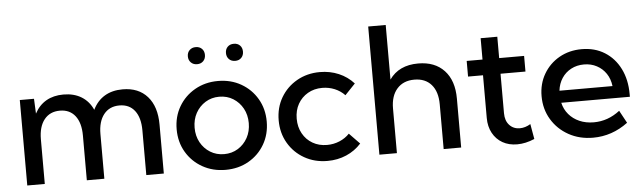

<svg xmlns="http://www.w3.org/2000/svg" viewBox="-47 -908 3660 1093"><g transform="rotate(-5 1783.0 -361.0)"><path d="M850.6 0H750.5V-255.4Q750.5 -328.1 719.5 -368.2Q688.5 -408.2 632.3 -408.2Q575.2 -408.2 543 -367.7Q510.7 -327.1 510.7 -255.4V0H410.6V-255.4Q410.6 -328.1 379.4 -368.2Q348.1 -408.2 292 -408.2Q234.9 -408.2 202.6 -367.7Q170.4 -327.1 170.4 -255.4V0H70.3V-488.3H151.4L155.3 -403.3Q179.7 -449.7 221.4 -473.9Q263.2 -498 319.8 -498Q379.9 -498 422.9 -471.7Q465.8 -445.3 487.8 -396Q512.2 -446.3 555.4 -472.2Q598.6 -498 658.2 -498Q749 -498 799.8 -440.4Q850.6 -382.8 850.6 -279.8Z M1203.1 9.8Q1129.9 9.8 1071.3 -23.4Q1012.7 -56.6 979 -114Q945.3 -171.4 945.3 -244.1Q945.3 -316.4 979 -373.8Q1012.7 -431.2 1071.3 -464.6Q1129.9 -498 1203.1 -498Q1276.9 -498 1335 -464.6Q1393.1 -431.2 1426.5 -373.8Q1460 -316.4 1460 -244.1Q1460 -171.4 1426.5 -114Q1393.1 -56.6 1335 -23.4Q1276.9 9.8 1203.1 9.8ZM1202.6 -80.1Q1247.1 -80.1 1282 -101.8Q1316.9 -123.5 1337.2 -160.4Q1357.4 -197.3 1357.4 -244.1Q1357.4 -291 1337.2 -327.9Q1316.9 -364.7 1282 -386.5Q1247.1 -408.2 1202.6 -408.2Q1158.7 -408.2 1123.5 -386.5Q1088.4 -364.7 1068.1 -327.9Q1047.9 -291 1047.9 -244.1Q1047.9 -197.3 1068.1 -160.4Q1088.4 -123.5 1123.5 -101.8Q1158.7 -80.1 1202.6 -80.1ZM1311.5 -603.5Q1289.6 -603.5 1276.1 -617.2Q1262.7 -630.9 1262.7 -652.3Q1262.7 -674.3 1276.1 -687.7Q1289.6 -701.2 1311.5 -701.2Q1333.5 -701.2 1346.7 -687.7Q1359.9 -674.3 1359.9 -652.3Q1359.9 -630.9 1346.7 -617.2Q1333.5 -603.5 1311.5 -603.5ZM1093.8 -603.5Q1072.3 -603.5 1058.6 -617.2Q1044.9 -630.9 1044.9 -652.3Q1044.9 -674.3 1058.6 -687.7Q1072.3 -701.2 1093.8 -701.2Q1115.7 -701.2 1129.2 -687.7Q1142.6 -674.3 1142.6 -652.3Q1142.6 -630.9 1129.2 -617.2Q1115.7 -603.5 1093.8 -603.5Z M1979 -72.8Q1943.4 -33.2 1893.6 -11.7Q1843.8 9.8 1785.6 9.8Q1712.4 9.8 1654.1 -23.4Q1595.7 -56.6 1562 -114.3Q1528.3 -171.9 1528.3 -244.1Q1528.3 -316.9 1562 -374.3Q1595.7 -431.6 1654.1 -464.8Q1712.4 -498 1785.6 -498Q1843.3 -498 1893.1 -476.8Q1942.9 -455.6 1978.5 -416L1919.4 -354Q1895.5 -379.4 1862.1 -393.3Q1828.6 -407.2 1791 -407.2Q1744.6 -407.2 1708.5 -386.2Q1672.4 -365.2 1651.9 -328.9Q1631.3 -292.5 1631.3 -244.6Q1631.3 -197.3 1651.9 -160.2Q1672.4 -123 1708.5 -102.1Q1744.6 -81.1 1791 -81.1Q1828.6 -81.1 1862.3 -95.2Q1896 -109.4 1919.4 -134.3Z M2082.5 0V-732.4H2182.6V-420.4Q2236.8 -498 2347.2 -498Q2442.4 -498 2496.1 -440.4Q2549.8 -382.8 2549.8 -279.8V0H2449.7V-255.4Q2449.7 -328.1 2414.8 -368.2Q2379.9 -408.2 2317.4 -408.2Q2254.4 -408.2 2218.5 -367.4Q2182.6 -326.7 2182.6 -255.4V0Z M2968.8 -12.2Q2917.5 9.8 2869.6 9.8Q2821.8 9.8 2785.9 -10.7Q2750 -31.2 2729.7 -68.6Q2709.5 -106 2709.5 -154.8V-398.9H2624V-488.3H2714.4V-610.4H2809.6V-488.3H2952.1V-398.9H2809.6V-173.3Q2809.6 -130.4 2832.8 -105.2Q2856 -80.1 2892.6 -80.1Q2923.3 -80.1 2953.6 -98.6Z M3502.9 -58.1Q3412.1 9.8 3303.2 9.8Q3225.6 9.8 3164.1 -24.4Q3102.5 -58.6 3066.9 -117.7Q3031.2 -176.8 3031.2 -251Q3031.2 -321.8 3064 -377.7Q3096.7 -433.6 3153.3 -465.8Q3210 -498 3281.7 -498Q3356 -498 3412.4 -462.9Q3468.8 -427.7 3500.2 -365Q3531.7 -302.2 3531.7 -219.7V-204.1H3139.6Q3148.4 -166 3172.6 -137.5Q3196.8 -108.9 3233.2 -93Q3269.5 -77.1 3314.9 -77.1Q3396 -77.1 3463.9 -129.9ZM3135.3 -273.4H3438.5Q3433.6 -314.5 3413.1 -345Q3392.6 -375.5 3360.1 -392.8Q3327.6 -410.2 3287.1 -410.2Q3246.1 -410.2 3213.4 -392.8Q3180.7 -375.5 3160.4 -344.7Q3140.1 -314 3135.3 -273.4Z"/></g></svg>

Font: Kumbh Sans Medium
Style: Regular
Weight: 500
Version: Version 1.005